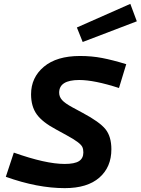

<svg xmlns="http://www.w3.org/2000/svg" viewBox="-20 -951 721 984"><path d="M374 -810.1 647.9 -931.2 681.2 -841.8 403.8 -735.8ZM311 -110.8Q362.3 -110.8 384.8 -125.2Q407.2 -139.6 407.2 -169.9Q407.2 -186.5 401.9 -197.8Q396.5 -209 377.4 -223.4Q358.4 -237.8 319.8 -258.8L268.1 -287.1Q197.3 -324.7 168.2 -365.2Q139.2 -405.8 139.2 -467.8Q139.2 -553.7 204.8 -608.9Q270.5 -664.1 390.1 -664.1Q450.2 -664.1 503.4 -653.8Q556.6 -643.6 627 -622.1L589.8 -500Q462.9 -541 386.2 -541Q283.2 -541 283.2 -476.1Q283.2 -455.1 297.9 -438.5Q312.5 -421.9 351.1 -400.9L402.8 -373Q490.7 -326.2 520.8 -288.6Q550.8 -251 550.8 -186Q550.8 -94.7 489.3 -40.8Q427.7 13.2 312 13.2Q171.9 13.2 9.8 -44.9L50.8 -168.9Q214.4 -110.8 311 -110.8Z"/></svg>

Font: IntelOne Mono Bold
Style: Italic
Weight: 700
Italic angle: -16°
Designer: Fred Shallcrass
Foundry: Frere-Jones Type LLC
Version: Version 1.200;hotconv 1.1.0;makeotfexe 2.6.0;FJTRelease1.2